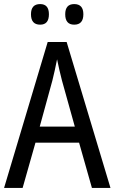

<svg xmlns="http://www.w3.org/2000/svg" viewBox="-20 -922 563 942"><path d="M344 -801Q389 -801 389 -852Q389 -902 344 -902Q300 -902 300 -852Q300 -801 344 -801ZM177 -801Q220 -801 220 -852Q220 -902 177 -902Q132 -902 132 -852Q132 -801 177 -801ZM175 -301 237 -527Q242 -548 248.5 -576Q255 -604 260 -631Q264 -610 271.5 -578Q279 -546 284 -527L347 -301ZM522 0 307 -716H214L0 0H91L154 -222H368L431 0Z"/></svg>

Font: Noto Sans Display SemiCondensed
Style: Regular
Weight: 400
Width: 4
Designer: Monotype Design team
Foundry: Monotype Imaging Inc.
Version: 1.000